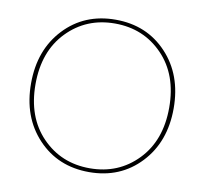

<svg xmlns="http://www.w3.org/2000/svg" viewBox="-79 -796 951 891"><g transform="rotate(10 396.0 -351.0)"><path d="M637.5 -609.5Q732 -509 732 -351Q732 -193 637.5 -92.5Q543 8 396 8Q249 8 154.5 -92.5Q60 -193 60 -351Q60 -509 154.5 -609.5Q249 -710 396 -710Q543 -710 637.5 -609.5ZM171 -599Q81 -506 81 -351Q81 -196 171 -103Q261 -10 396 -10Q531 -10 621 -103Q711 -196 711 -351Q711 -506 621 -599Q531 -692 396 -692Q261 -692 171 -599Z"/></g></svg>

Font: SVN-Poppins Thin
Style: Regular
Weight: 100
Designer: Ninad Kale (Devanagari), Jonny Pinhorn (Latin)
Foundry: Indian Type Foundry
Version: Version 3.002 2017